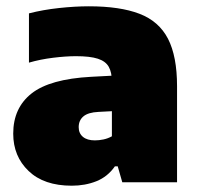

<svg xmlns="http://www.w3.org/2000/svg" viewBox="-20 -579 628 610"><path d="M208 11Q119.5 11 70.8 -35.8Q22 -82.5 22 -154.5Q22 -236 80.2 -282Q138.5 -328 269.5 -335L364 -340L388 -228.5L293 -223.5Q260 -222 245 -209.2Q230 -196.5 230 -175Q230 -155.5 243.5 -144.2Q257 -133 281.5 -133Q294.5 -133 308.8 -136Q323 -139 335.5 -146V-319.5Q335.5 -349 325.5 -366.8Q315.5 -384.5 290.8 -392.5Q266 -400.5 221.5 -400.5Q189.5 -400.5 148.8 -395.5Q108 -390.5 72 -380V-536.5Q116.5 -548 167.5 -553.5Q218.5 -559 262 -559Q361.5 -559 423.2 -535.2Q485 -511.5 513.8 -455.8Q542.5 -400 542.5 -305V0H368.5L354 -50.5H345Q322 -17.5 286.2 -3.2Q250.5 11 208 11Z"/></svg>

Font: Encode Sans Condensed Thin Black
Style: Regular
Weight: 900
Version: Version 3.002